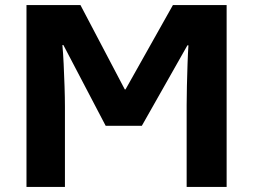

<svg xmlns="http://www.w3.org/2000/svg" viewBox="-20 -734 994 754"><path d="M84 0V-714H296L470 -383H473L659 -714H870V0H713V-321Q713 -352 714 -396Q715 -440 716.5 -483.5Q718 -527 720 -556H716L537 -240H395L229 -557H225Q228 -526 230 -482.5Q232 -439 233.5 -394.5Q235 -350 235 -315V0Z"/></svg>

Font: Noto Sans ExtraBold
Style: Regular
Weight: 800
Designer: Monotype Design Team
Foundry: Monotype Imaging Inc.
Version: Version 2.007